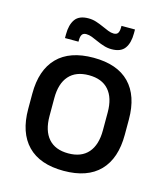

<svg xmlns="http://www.w3.org/2000/svg" viewBox="-104 -750 734 844"><g transform="rotate(15 263.0 -328.0)"><path d="M263 12.5Q155 12.5 99 -45Q43 -102.5 43 -210.5V-280Q43 -387.5 99 -444.8Q155 -502 263 -502Q371 -502 426.8 -444.8Q482.5 -387.5 482.5 -280V-210.5Q482.5 -102.5 426.8 -45Q371 12.5 263 12.5ZM263 -67Q322.5 -67 353.5 -102.5Q384.5 -138 384.5 -204.5V-286Q384.5 -352 353.5 -387.2Q322.5 -422.5 263 -422.5Q203.5 -422.5 172.5 -387.2Q141.5 -352 141.5 -286V-204.5Q141.5 -138 172.5 -102.5Q203.5 -67 263 -67ZM328.5 -558.5Q310.5 -558.5 293.5 -563.8Q276.5 -569 260.8 -576.2Q245 -583.5 231 -588.8Q217 -594 205 -594Q191.5 -594 185.8 -585.5Q180 -577 180 -560V-553H118.5V-570Q118.5 -613.5 136.2 -638.5Q154 -663.5 196.5 -663.5Q215 -663.5 232 -658Q249 -652.5 264.5 -645.5Q280 -638.5 293.8 -633Q307.5 -627.5 319.5 -627.5Q333.5 -627.5 339 -636.2Q344.5 -645 344.5 -662V-669H406V-651.5Q406 -607.5 388.2 -583Q370.5 -558.5 328.5 -558.5Z"/></g></svg>

Font: Anek Kannada Medium Medium
Style: Regular
Weight: 500
Version: Version 1.003